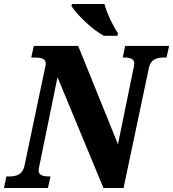

<svg xmlns="http://www.w3.org/2000/svg" viewBox="-42 -945 870 965"><path d="M480 -765H548L551 -778C532 -804 496 -874 483 -925H320L317 -915C339 -878 420 -796 480 -765ZM-22 0H199L212 -58H207C180 -58 152 -62 152 -88C152 -94 154 -103 158 -122L247 -557L478 0H579L706 -602C715 -649 749 -656 784 -656H795L808 -714H587L575 -656H580C607 -656 633 -652 633 -626C633 -618 630 -604 627 -592L551 -220L351 -714H128L115 -656H126C163 -656 188 -652 188 -626C188 -618 185 -606 181 -588L81 -112C71 -65 37 -58 1 -58H-10Z"/></svg>

Font: Noto Serif Condensed Black
Style: Italic
Weight: 900
Width: 3
Italic angle: -12°
Designer: Monotype Design Team
Foundry: Monotype Imaging Inc.
Version: Version 2.013